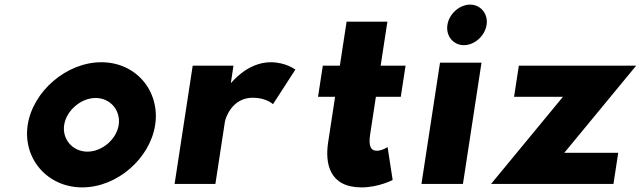

<svg xmlns="http://www.w3.org/2000/svg" viewBox="-20 -798 2780 833"><path d="M258.4 -256C267.9 -317.8 330.4 -372.9 395 -372.9C459.6 -372.9 504.4 -317.8 495 -256C485.5 -194.3 424 -140.1 359.4 -140.1C294.8 -140.1 249 -194.3 258.4 -256ZM100.2 -256C78 -111 184.7 15 336.7 15C488.7 15 631 -111 653.2 -256C675.4 -401 571.8 -528 419.8 -528C267.8 -528 122.4 -401 100.2 -256Z M737.5 0H914.5L955.8 -270C957.8 -283 984.7 -374 1076.7 -374C1135.7 -374 1164.4 -346 1164.4 -346L1261.4 -496C1261.4 -496 1220.3 -528 1154.3 -528C1053.3 -528 983.7 -439 983.7 -439H981.7L993 -513H816Z M1454.5 -513H1380.5L1359.8 -378H1433.8L1403.7 -181C1389.8 -90 1407.7 15 1548.7 15C1621.7 15 1683.6 -17 1683.6 -17L1661.5 -160C1661.5 -160 1638 -144 1615 -144C1587 -144 1578.6 -167 1585.9 -215L1610.8 -378H1718.8L1739.5 -513H1631.5L1660.7 -704H1483.7Z M1921.1 -690C1913.7 -642 1946.6 -602 1992.6 -602C2038.6 -602 2083.7 -642 2091.1 -690C2098.4 -738 2065.6 -778 2019.6 -778C1973.6 -778 1928.4 -738 1921.1 -690ZM1808.5 0H1988.5L2069 -526H1889Z M2740 -513H2231L2210.3 -378H2422.3L2110.5 0H2641.5L2662.2 -135H2428.2Z"/></svg>

Font: Sztylet
Style: BdObl
Weight: 700
Foundry: Cannot Into Space Fonts, PlusOne Fonts
Version: Version 0.12